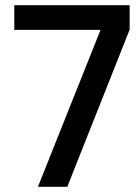

<svg xmlns="http://www.w3.org/2000/svg" viewBox="-20 -720 531 739"><path d="M126 -1 367 -605H35V-700H479V-606L239 -1Z"/></svg>

Font: Inclusive Sans Medium
Style: Regular
Weight: 500
Designer: Olivia King
Foundry: Olivia King
Version: Version 2.004